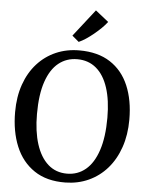

<svg xmlns="http://www.w3.org/2000/svg" viewBox="-64 -1039 849 1102"><g transform="rotate(5 360.5 -488.0)"><path d="M354.5 11Q246.5 12.5 174.8 -35.8Q103 -84 67.5 -169.8Q32 -255.5 32 -367Q32 -455.5 57 -526.5Q82 -597.5 127.5 -647.8Q173 -698 234.5 -724.8Q296 -751.5 369 -751.5Q476 -751.5 547 -705.5Q618 -659.5 653.5 -576Q689 -492.5 689 -380.5Q689 -292.5 664.2 -220.8Q639.5 -149 594.5 -97.5Q549.5 -46 488.2 -18Q427 10 354.5 11ZM359 -40.5Q420.5 -40.5 466.2 -78.5Q512 -116.5 537.2 -192.2Q562.5 -268 562.5 -380Q562.5 -481 539.2 -552.5Q516 -624 471 -662Q426 -700 361.5 -700Q300 -700 254.2 -663.5Q208.5 -627 183.2 -553.2Q158 -479.5 158 -367Q158 -266.5 181.5 -193.2Q205 -120 249.8 -80.2Q294.5 -40.5 359 -40.5ZM360 -800 321.5 -832.5 443.5 -988.5 519 -928.5Q505.5 -910.5 486 -891.5Q466.5 -872.5 444.5 -854.5Q422.5 -836.5 401 -822.2Q379.5 -808 361 -800Z"/></g></svg>

Font: Merriweather 28pt Medium
Style: Regular
Weight: 500
Version: Version 2.100